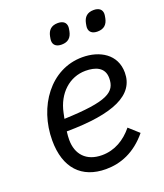

<svg xmlns="http://www.w3.org/2000/svg" viewBox="-136 -812 782 915"><g transform="rotate(-20 255.5 -354.5)"><path d="M248 -618C281 -618 298 -635 304 -665C306 -676 307 -681 307 -686C307 -709 291 -721 265 -721C232 -721 215 -704 209 -674C207 -663 206 -658 206 -653C206 -630 222 -618 248 -618ZM430 -618C463 -618 480 -635 486 -665C488 -676 489 -681 489 -686C489 -709 473 -721 447 -721C414 -721 397 -704 391 -674C389 -663 388 -658 388 -653C388 -630 404 -618 430 -618ZM244 12C318 12 393 -16 457 -94L407 -139C367 -90 314 -57 249 -57C169 -57 126 -106 126 -179C126 -190 127 -207 129 -221C369 -223 485 -277 485 -390C485 -483 407 -528 319 -528C157 -528 49 -375 49 -204C49 -64 121 12 244 12ZM311 -462C360 -462 406 -446 406 -391C406 -320 360 -289 139 -281L145 -310C164 -402 230 -462 311 -462Z"/></g></svg>

Font: LVC Sans
Style: Italic
Weight: 400
Italic angle: -11.31°
Designer: Mike Abbink, Paul van der Laan, Pieter van Rosmalen
Foundry: Bold Monday
Version: Version 3.0